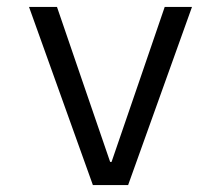

<svg xmlns="http://www.w3.org/2000/svg" viewBox="-20 -536 640 556"><path d="M249 0 64 -516H145L219 -300L299 -67H303L383 -300L457 -516H536L351 0Z"/></svg>

Font: IBM Plex Mono
Style: Regular
Weight: 400
Monospace: yes
Designer: Mike Abbink, Paul van der Laan, Pieter van Rosmalen
Foundry: Bold Monday
Version: Version 2.3